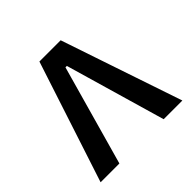

<svg xmlns="http://www.w3.org/2000/svg" viewBox="-166 -822 985 985"><g transform="rotate(-45 326.5 -330.0)"><path d="M245.9 -660H400.1L623.1 0H487.4L313.2 -600.9L389.6 -544.4H245.9L334.6 -598.9L166.2 0H29.9Z"/></g></svg>

Font: Cairo
Style: Regular
Weight: 400
Designer: Mohamed Gaber, Accademia di Belle Arti di Urbino
Foundry: Kief Type Foundry, Accademia di Belle Arti di Urbino
Version: Version 3.120